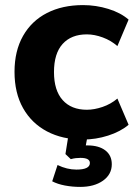

<svg xmlns="http://www.w3.org/2000/svg" viewBox="-20 -537 549 754"><path d="M306 11Q225 11 164.5 -21Q104 -53 70.5 -112.5Q37 -172 37 -255Q37 -337 70.5 -396Q104 -455 164.5 -486Q225 -517 306 -517Q357 -517 405.5 -502Q454 -487 485 -460L441 -356Q416 -378 383.5 -390Q351 -402 321 -402Q260 -402 226 -364.5Q192 -327 192 -254Q192 -182 226 -144Q260 -106 321 -106Q350 -106 382.5 -117Q415 -128 441 -150L485 -47Q453 -20 404.5 -4.5Q356 11 306 11ZM295 197Q264 197 235 191.5Q206 186 185 175L206 111Q243 129 280 129Q333 129 333 103Q333 83 296 83Q287 83 278 84Q269 85 258 88L237 68L251 -20H327L317 34Q320 34 323 34Q368 34 393.5 53.5Q419 73 419 108Q419 148 384.5 172.5Q350 197 295 197Z"/></svg>

Font: Mulish ExtraBold
Style: Regular
Weight: 800
Designer: Vernon Adams
Foundry: Vernon Adams
Version: Version 3.603; ttfautohint (v1.8.3)